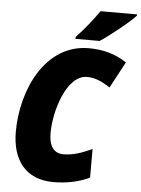

<svg xmlns="http://www.w3.org/2000/svg" viewBox="-61 -977 761 1034"><g transform="rotate(5 319.0 -459.5)"><path d="M318 -769H449C493 -797 608 -888 637 -922L638 -929H440C405 -879 361 -823 319 -780ZM267 10C332 10 401 -2 462 -31V-186C406 -160 359 -144 308 -144C258 -144 229 -178 229 -253C229 -370 288 -570 399 -570C440 -570 477 -555 524 -524L600 -666C541 -706 473 -725 395 -725C159 -725 42 -468 42 -243C42 -91 116 10 267 10Z"/></g></svg>

Font: Noto Sans UI SemiCondensed Black
Style: Italic
Weight: 900
Width: 4
Italic angle: -372°
Designer: Monotype Design Team
Foundry: Monotype Imaging Inc.
Version: Version 1.901